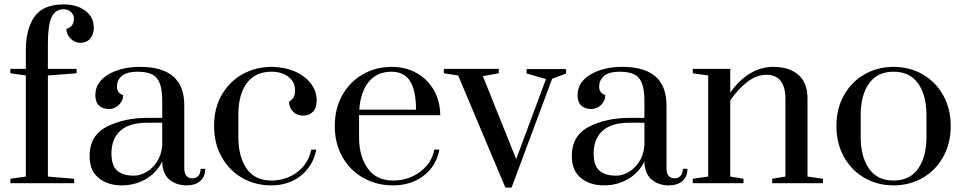

<svg xmlns="http://www.w3.org/2000/svg" viewBox="-20 -830 4371 870"><path d="M27 -20 97 -30V-488L27 -498V-518H97V-602Q97 -698 136 -754Q175 -810 269 -810Q328 -810 366.5 -781.5Q405 -753 405 -704Q405 -674 388.5 -655Q372 -636 344 -636Q319 -636 300 -655Q281 -674 281 -699Q315 -709 315 -746Q315 -763 301.5 -775.5Q288 -788 269 -788Q230 -788 213.5 -751.5Q197 -715 197 -633V-518H327V-498L197 -488V-30L316 -20V0H27Z M386 -123Q386 -217 465 -256.5Q544 -296 648 -296H715V-373Q715 -425 703.5 -453.5Q692 -482 668 -493.5Q644 -505 603 -505Q556 -505 533 -486.5Q510 -468 510 -437Q510 -408 538 -399Q538 -374 519 -355Q500 -336 474 -336Q446 -336 429 -351.5Q412 -367 412 -399Q412 -457 470 -492Q528 -527 615 -527Q815 -527 815 -353V-67Q815 -45 824.5 -33.5Q834 -22 852 -22Q869 -22 879 -33.5Q889 -45 889 -65H910Q910 -30 887.5 -10Q865 10 825 10Q779 10 747.5 -16.5Q716 -43 715 -99Q691 -48 641.5 -19Q592 10 532 10Q468 10 427 -23.5Q386 -57 386 -123ZM715 -170V-274H648Q566 -274 525.5 -237.5Q485 -201 485 -135Q485 -80 511 -57Q537 -34 587 -34Q614 -34 642.5 -50Q671 -66 691 -96.5Q711 -127 715 -170Z M950 -259Q950 -342 986.5 -403Q1023 -464 1082 -495.5Q1141 -527 1209 -527Q1266 -527 1313 -507.5Q1360 -488 1387.5 -453Q1415 -418 1415 -374Q1415 -341 1398 -323.5Q1381 -306 1353 -306Q1326 -306 1308 -324Q1290 -342 1290 -369Q1305 -379 1311 -391Q1317 -403 1317 -421Q1317 -458 1287.5 -481.5Q1258 -505 1209 -505Q1137 -505 1098.5 -453.5Q1060 -402 1060 -309V-209Q1060 -120 1097.5 -66Q1135 -12 1209 -12Q1277 -12 1327.5 -50.5Q1378 -89 1390 -152H1413Q1399 -78 1343.5 -34Q1288 10 1209 10Q1137 10 1078 -23.5Q1019 -57 984.5 -118.5Q950 -180 950 -259Z M1497 -259Q1497 -339 1531.5 -399.5Q1566 -460 1624.5 -493.5Q1683 -527 1755 -527Q1818 -527 1868 -499Q1918 -471 1946 -421.5Q1974 -372 1975 -308H1607V-209Q1607 -121 1646.5 -66.5Q1686 -12 1761 -12Q1830 -12 1883 -51Q1936 -90 1948 -152H1971Q1957 -78 1900 -34Q1843 10 1761 10Q1687 10 1627 -23.5Q1567 -57 1532 -118Q1497 -179 1497 -259ZM1865 -333Q1865 -420 1838 -462.5Q1811 -505 1754 -505Q1687 -505 1650 -458Q1613 -411 1608 -333Z M2270 20 2056 -488 1991 -498V-518H2240V-498L2168 -485L2319 -109L2454 -472L2366 -497V-517H2545V-497L2482 -473L2298 20Z M2571 -123Q2571 -217 2650 -256.5Q2729 -296 2833 -296H2900V-373Q2900 -425 2888.5 -453.5Q2877 -482 2853 -493.5Q2829 -505 2788 -505Q2741 -505 2718 -486.5Q2695 -468 2695 -437Q2695 -408 2723 -399Q2723 -374 2704 -355Q2685 -336 2659 -336Q2631 -336 2614 -351.5Q2597 -367 2597 -399Q2597 -457 2655 -492Q2713 -527 2800 -527Q3000 -527 3000 -353V-67Q3000 -45 3009.5 -33.5Q3019 -22 3037 -22Q3054 -22 3064 -33.5Q3074 -45 3074 -65H3095Q3095 -30 3072.5 -10Q3050 10 3010 10Q2964 10 2932.5 -16.5Q2901 -43 2900 -99Q2876 -48 2826.5 -19Q2777 10 2717 10Q2653 10 2612 -23.5Q2571 -57 2571 -123ZM2900 -170V-274H2833Q2751 -274 2710.5 -237.5Q2670 -201 2670 -135Q2670 -80 2696 -57Q2722 -34 2772 -34Q2799 -34 2827.5 -50Q2856 -66 2876 -96.5Q2896 -127 2900 -170Z M3119 -20 3189 -30V-488L3119 -498V-518H3289V-410Q3326 -464 3376 -495.5Q3426 -527 3484 -527Q3556 -527 3597.5 -491Q3639 -455 3639 -384V-30L3709 -20V0H3479V-20L3539 -30V-382Q3539 -434 3518 -462.5Q3497 -491 3453 -491Q3407 -491 3364.5 -457.5Q3322 -424 3289 -375V-30L3349 -20V0H3119Z M3770 -259Q3770 -338 3804.5 -399Q3839 -460 3898 -493.5Q3957 -527 4029 -527Q4101 -527 4160 -493.5Q4219 -460 4253.5 -399Q4288 -338 4288 -259Q4288 -180 4253.5 -118.5Q4219 -57 4160 -23.5Q4101 10 4029 10Q3957 10 3898 -23.5Q3839 -57 3804.5 -118.5Q3770 -180 3770 -259ZM4178 -209V-309Q4178 -398 4140.5 -451.5Q4103 -505 4029 -505Q3955 -505 3917.5 -451.5Q3880 -398 3880 -309V-209Q3880 -120 3917.5 -66Q3955 -12 4029 -12Q4103 -12 4140.5 -66Q4178 -120 4178 -209Z"/></svg>

Font: Prata
Style: Regular
Weight: 400
Designer: Ivan Petrov
Foundry: Cyreal
Version: Version 2.000